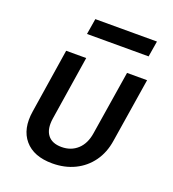

<svg xmlns="http://www.w3.org/2000/svg" viewBox="-138 -856 875 972"><g transform="rotate(20 300.0 -370.5)"><path d="M253 10Q153 10 104 -47.5Q55 -105 71 -204L125 -550H233L179 -205Q170 -147 193.5 -115.5Q217 -84 269 -84Q320 -84 354.5 -115.5Q389 -147 398 -205L453 -550H561L506 -204Q496 -138 461.5 -90Q427 -42 373.5 -16Q320 10 253 10ZM195 -666 209 -751H541L527 -666Z"/></g></svg>

Font: NKDuy Mono SemiBold
Style: Italic
Weight: 600
Italic angle: -9°
Monospace: yes
Designer: NKDuy
Foundry: NKDuy
Version: Version 2.251; ttfautohint (v1.8.4.7-5d5b)